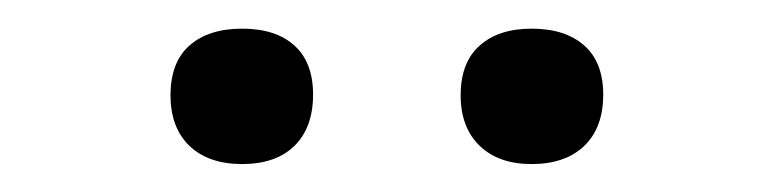

<svg xmlns="http://www.w3.org/2000/svg" viewBox="-20 -702 540 134"><path d="M149 -587.5Q125.5 -587.5 112.2 -600.2Q99 -613 99 -635.5Q99 -658.5 112.2 -670.2Q125.5 -682 149 -682Q172.5 -682 185.5 -670.2Q198.5 -658.5 198.5 -636Q198.5 -613 185.5 -600.2Q172.5 -587.5 149 -587.5ZM351 -587.5Q328 -587.5 314.8 -600.2Q301.5 -613 301.5 -635.5Q301.5 -658.5 314.8 -670.2Q328 -682 351 -682Q374.5 -682 387.8 -670.2Q401 -658.5 401 -636Q401 -613 387.8 -600.2Q374.5 -587.5 351 -587.5Z"/></svg>

Font: Newsreader 9pt Light
Style: Regular
Weight: 300
Designer: Hugues Gentile
Foundry: Production Type
Version: Version 1.003